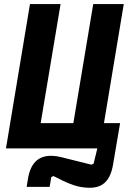

<svg xmlns="http://www.w3.org/2000/svg" viewBox="-20 -718 640 929"><path d="M387.1 188.9 399.1 190C475.9 196 513.8 157 527 78.1L561.1 -122.2H483L578.8 -698.2H431.1L334.9 -122.2H176.8L273.1 -698.2H125L8.9 0H451L432.9 73.9L421.9 78.8L302.9 49C264.9 39.1 247.2 35.9 226.9 35.9C163 35.9 127.1 73.9 115.1 148.1L109 186.1H220.2L228 138.8L239 133.9C297.9 164.1 342 185 387.1 188.9Z"/></svg>

Font: Margiela Mono Italic Bold It
Style: Regular
Weight: 700
Designer: Mike Abbink, Paul van der Laan, Pieter van Rosmalen
Foundry: Bold Monday
Version: Version 2.003 2021